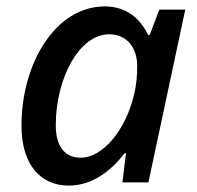

<svg xmlns="http://www.w3.org/2000/svg" viewBox="-20 -569 616 599"><path d="M194 10C268 10 325 -35 369 -91H373L362 0H443L558 -539H477L447 -460H442C419 -508 377 -549 307 -549C153 -549 47 -371 47 -177C47 -50 111 10 194 10ZM232 -77C183 -77 154 -111 154 -178C154 -323 226 -462 321 -462C375 -462 408 -421 408 -363C408 -334 406 -303 397 -269C371 -163 301 -77 232 -77Z"/></svg>

Font: Noto Sans Medium
Style: Italic
Weight: 500
Italic angle: -12°
Designer: Monotype Design Team
Foundry: Monotype Imaging Inc.
Version: Version 2.013